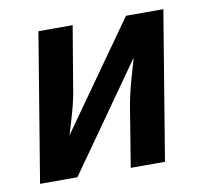

<svg xmlns="http://www.w3.org/2000/svg" viewBox="-64 -591 728 663"><g transform="rotate(-10 300.0 -260.0)"><path d="M25 0 111 -520H231L196 -312Q190 -271 178.5 -229.5Q167 -188 154 -147L418 -520H549L463 0H343L377 -208Q384 -249 395.5 -290.5Q407 -332 419 -373L156 0Z"/></g></svg>

Font: Iosevka Extended
Style: Bold Italic
Weight: 700
Width: 7
Italic angle: -9°
Monospace: yes
Designer: Belleve Invis
Foundry: Belleve Invis
Version: Version 32.5.0; ttfautohint (v1.8.4)